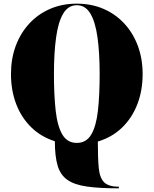

<svg xmlns="http://www.w3.org/2000/svg" viewBox="-20 -780 840 1050"><path d="M630 241V250Q524 250 455.5 240.2Q387 230.5 348.8 203.8Q310.5 177 295.2 126Q280 75 280 -7.5Q204.5 -31.5 150.8 -84Q97 -136.5 68.5 -211Q40 -285.5 40 -375Q40 -458.5 66 -528.8Q92 -599 140 -651Q188 -703 254 -731.5Q320 -760 400 -760Q480 -760 546 -731.5Q612 -703 660 -651Q708 -599 734 -528.8Q760 -458.5 760 -375Q760 -284.5 730.8 -209.2Q701.5 -134 646.8 -81.5Q592 -29 515 -6Q515 83.5 520 137.8Q525 192 549.2 216.5Q573.5 241 630 241ZM400 -751.5Q353 -751.5 325.8 -705.8Q298.5 -660 286.8 -575.5Q275 -491 275 -375Q275 -259 284.5 -174.5Q294 -90 321 -44.2Q348 1.5 400 1.5Q452 1.5 479 -44.2Q506 -90 515.5 -174.5Q525 -259 525 -375Q525 -491 513.2 -575.5Q501.5 -660 474.2 -705.8Q447 -751.5 400 -751.5Z"/></svg>

Font: Bodoni* 24pt Fatface
Style: Regular
Weight: 900
Version: Version 2.3